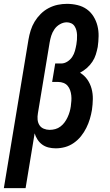

<svg xmlns="http://www.w3.org/2000/svg" viewBox="-53 -763 573 998"><path d="M-33 215 95 -557Q99 -581 106.5 -605Q114 -629 127 -650.5Q140 -672 158.5 -690.5Q177 -709 200 -721Q223 -733 247 -738Q271 -743 295 -743Q323 -743 350 -736.5Q377 -730 398 -715Q419 -700 433 -677.5Q447 -655 453.5 -629Q460 -603 459.5 -575Q459 -547 455 -519Q451 -499 445 -479.5Q439 -460 427 -442Q415 -424 398.5 -409.5Q382 -395 363 -385Q386 -371 401 -349.5Q416 -328 423 -302Q430 -276 429.5 -248Q429 -220 425 -192Q421 -168 414 -144.5Q407 -121 395.5 -98Q384 -75 368 -55Q352 -35 330.5 -20Q309 -5 285 1.5Q261 8 237 8Q217 8 199 3.5Q181 -1 166.5 -11.5Q152 -22 142 -37.5Q132 -53 127 -70L80 215ZM205 -88Q220 -88 234.5 -92Q249 -96 261.5 -105.5Q274 -115 283 -127.5Q292 -140 298.5 -154Q305 -168 309 -182Q313 -196 315 -210Q317 -225 318 -239Q319 -253 317.5 -267Q316 -281 311.5 -294Q307 -307 298.5 -317Q290 -327 277 -332Q264 -337 250 -337H218L234 -433H265Q282 -433 297.5 -443Q313 -453 322.5 -467.5Q332 -482 336.5 -498.5Q341 -515 344 -532Q346 -544 347 -556.5Q348 -569 347.5 -581.5Q347 -594 344 -605.5Q341 -617 334.5 -627Q328 -637 317 -642Q306 -647 294 -647Q276 -647 258.5 -637Q241 -627 230 -611Q219 -595 213.5 -577.5Q208 -560 205 -542L144 -174Q141 -157 142.5 -141Q144 -125 152 -112.5Q160 -100 174.5 -94Q189 -88 205 -88Z"/></svg>

Font: Iosevka SS04
Style: Bold Italic
Weight: 700
Italic angle: -9°
Monospace: yes
Designer: Belleve Invis
Foundry: Belleve Invis
Version: Version 19.0.0; ttfautohint (v1.8.4)